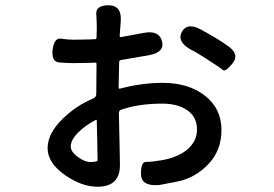

<svg xmlns="http://www.w3.org/2000/svg" viewBox="-20 -648 1040 730"><path d="M351 62Q292 62 229 19Q161 -28 161 -84.5Q161 -141 219 -197Q269 -246 335 -274Q346 -279 346 -291L347 -405Q347 -410 342 -410L321 -409Q290 -408 259 -408Q236 -408 205.5 -410.5Q175 -413 180 -459Q186 -505 212 -501Q238 -497 261 -497Q290 -497 319 -498L341 -499Q347 -499 347 -505L348 -537Q348 -566 346 -595Q344 -628 394 -628Q444 -627 439 -566L435 -511Q435 -506 440 -507L527 -523Q585 -534 596 -491Q607 -449 546 -438L441 -420Q433 -419 433 -411L431 -315Q431 -310 436 -311Q519 -333 599 -333Q697 -333 759.5 -284Q822 -235 822 -154Q822 -78 775 -27Q724 29 651 43Q622 48 593 54Q585 56 576 56Q516 58 516 13Q516 -33 535.5 -32.5Q555 -32 596 -39Q653 -49 689 -77Q729 -109 729 -156Q729 -203 692.5 -228.5Q656 -254 597 -254Q508 -254 441 -231Q432 -228 432 -218L435 -80Q436 -50 436 -20Q436 62 351 62ZM323 -32Q351 -32 351 -39Q351 -69 350 -99L348 -189Q348 -194 344 -192Q304 -171 278 -145Q249 -116 249 -91Q249 -71 275.5 -51.5Q302 -32 323 -32ZM865 -408Q837 -373 827 -382Q817 -391 776 -417Q752 -433 727 -448L703 -461Q651 -491 672 -528Q693 -564 745 -535L772 -520Q799 -505 825 -488L841 -477Q893 -444 865 -408Z"/></svg>

Font: Resource Han Rounded JP Medium
Style: Regular
Weight: 500
Designer: Cyano Hao (round all glyphs); Ryoko NISHIZUKA 西塚涼子 (kana, bopomofo & ideographs); Paul D. Hunt (Latin, Greek & Cyrillic)
Foundry: Cyano Hao
Version: 0.990